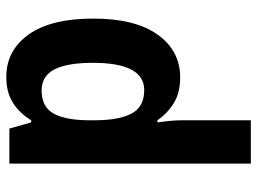

<svg xmlns="http://www.w3.org/2000/svg" viewBox="-126 -470 836 625"><g transform="rotate(-90 292.5 -158.0)"><path d="M354 -556Q440 -556 492 -483.5Q544 -411 544 -273Q544 -136 491.5 -63Q439 10 353 10Q302 10 268.5 -11Q235 -32 213 -64H206Q213 -16 213 16V240H72V-546H186L206 -475H213Q236 -513 270 -534.5Q304 -556 354 -556ZM310 -441Q258 -441 236 -404Q214 -367 213 -290V-269Q213 -189 235 -148Q257 -107 311 -107Q400 -107 400 -274Q400 -358 378.5 -399.5Q357 -441 310 -441Z"/></g></svg>

Font: Noto Sans Tamil SemiCondensed
Style: Bold
Weight: 700
Width: 4
Designer: Jelle Bosma - Monotype Design Team
Foundry: Monotype Imaging Inc.
Version: Version 2.004; ttfautohint (v1.8.4.7-5d5b)